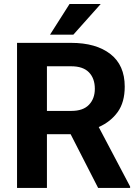

<svg xmlns="http://www.w3.org/2000/svg" viewBox="-20 -921 681 941"><path d="M460.9 0 326.2 -263.2H210V0H63.5V-710.9H328.6Q450.7 -710.9 521 -656.2Q591.3 -601.6 591.3 -496.6Q591.3 -419.9 556.9 -372.1Q522.5 -324.2 463.9 -298.3L617.7 -6.8V0ZM328.6 -596.2H210V-377.4H329.6Q387.2 -377.4 416 -407.5Q444.8 -437.5 444.8 -485.8Q444.8 -536.6 416 -566.4Q387.2 -596.2 328.6 -596.2ZM225.1 -751 320.8 -901.4H473.6L339.4 -751Z"/></svg>

Font: Vazirmatn UI
Style: Bold
Weight: 700
Designer: Saber Rastikerdar
Foundry: Saber Rastikerdar
Version: Version 33.003